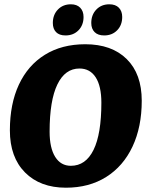

<svg xmlns="http://www.w3.org/2000/svg" viewBox="-20 -862 683 894"><path d="M26 -255Q26 -378 68 -468Q110 -558 189 -607Q268 -656 377 -656Q500 -656 570 -587Q640 -518 640 -393Q640 -271 597 -179.5Q554 -88 474.5 -38Q395 12 287 12Q167 12 96.5 -59Q26 -130 26 -255ZM452 -384Q452 -461 425.5 -502Q399 -543 350 -543Q283 -543 247 -468.5Q211 -394 211 -249Q211 -173 237 -131.5Q263 -90 310 -90Q379 -90 415.5 -164Q452 -238 452 -384ZM226 -755Q226 -793 249.5 -817.5Q273 -842 310 -842Q338 -842 353.5 -826Q369 -810 369 -783Q369 -745 345.5 -721Q322 -697 285 -697Q256 -697 241 -712.5Q226 -728 226 -755ZM405 -755Q405 -793 428.5 -817.5Q452 -842 489 -842Q518 -842 533.5 -826Q549 -810 549 -783Q549 -745 525.5 -721Q502 -697 465 -697Q436 -697 420.5 -712.5Q405 -728 405 -755Z"/></svg>

Font: Alegreya SC ExtraBold
Style: Italic
Weight: 800
Italic angle: -7°
Designer: Juan Pablo del Peral
Foundry: Huerta Tipografica
Version: Version 2.007; ttfautohint (v1.6)